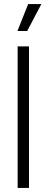

<svg xmlns="http://www.w3.org/2000/svg" viewBox="-20 -927 231 947"><path d="M67 0V-698H123V0ZM114 -774H66L119 -907H184Z"/></svg>

Font: Bricolage Grotesque Condensed ExtraLight
Style: Regular
Weight: 250
Width: 3
Designer: Mathieu Triay
Foundry: Atelier Triay
Version: Version 1.000;gftools[0.9.30]